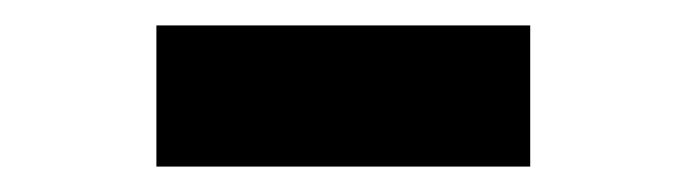

<svg xmlns="http://www.w3.org/2000/svg" viewBox="-20 -716 540 151"><path d="M103 -585V-696H397V-585Z"/></svg>

Font: Radio Canada Condensed
Style: Bold
Weight: 700
Width: 3
Designer: Charles Daoud, Etienne Aubert Bonn, Alexandre Saumier Demers, Jacques Le Bailly
Foundry: Radio-Canada
Version: Version 2.104; ttfautohint (v1.8.4.7-5d5b);gftools[0.9.28.de